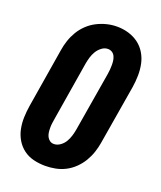

<svg xmlns="http://www.w3.org/2000/svg" viewBox="-139 -834 779 931"><g transform="rotate(20 250.0 -369.0)"><path d="M206 8Q175 8 146 1Q117 -6 94 -23Q71 -40 56 -65Q41 -90 35 -119Q29 -148 30 -178.5Q31 -209 36 -240L86 -545Q90 -571 98.5 -596.5Q107 -622 121 -645.5Q135 -669 155.5 -688.5Q176 -708 200.5 -720.5Q225 -733 251 -739.5Q277 -746 304 -746Q335 -746 363.5 -737.5Q392 -729 415 -712Q438 -695 453 -670Q468 -645 474 -616.5Q480 -588 479.5 -557Q479 -526 474 -495L423 -190Q419 -165 410.5 -139.5Q402 -114 388 -90.5Q374 -67 353.5 -47Q333 -27 308.5 -14.5Q284 -2 257.5 3Q231 8 206 8ZM209 -106Q226 -106 241.5 -117Q257 -128 266 -143.5Q275 -159 280 -175.5Q285 -192 288 -209L339 -514Q341 -526 342 -538Q343 -550 343 -562Q343 -574 341.5 -585Q340 -596 335 -606.5Q330 -617 320.5 -623Q311 -629 299 -629Q282 -629 267 -617.5Q252 -606 243 -591Q234 -576 229 -559.5Q224 -543 221 -526L171 -221Q169 -209 167.5 -197.5Q166 -186 166 -174Q166 -162 167.5 -150.5Q169 -139 174 -129Q179 -119 188 -112.5Q197 -106 209 -106Z"/></g></svg>

Font: Iosevka Slab Heavy Oblique
Style: Regular
Weight: 900
Italic angle: -9°
Monospace: yes
Designer: Belleve Invis
Foundry: Belleve Invis
Version: Version 11.1.1; ttfautohint (v1.8.3)